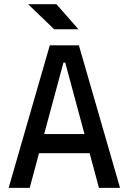

<svg xmlns="http://www.w3.org/2000/svg" viewBox="-20 -914 626 934"><path d="M22 0 222.2 -693.4H363.8L564 0H461.4L416 -168.9H169.9L124.5 0ZM288.6 -609.4 194.8 -261.7H391.1L297.4 -609.4ZM243.7 -771.5 116.7 -893.6H254.4L361.8 -771.5Z"/></svg>

Font: Caskaydia Cove
Style: Regular
Weight: 400
Monospace: yes
Designer: Aaron Bell
Foundry: Saja Typeworks
Version: Version 4.300; ttfautohint (v1.8.3)